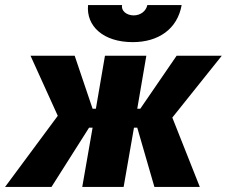

<svg xmlns="http://www.w3.org/2000/svg" viewBox="-64 -741 899 761"><path d="M-44 0H140L289 -235H303L262 0H426L467 -235H480L548 0H728L619 -275L815 -520H636L492 -310H480L516 -520H352L316 -310H303L232 -520H57L165 -282ZM462 -574C563 -574 639 -625 656 -721H520C515 -697 493 -680 466 -680C437 -680 415 -699 420 -721H285C277 -637 346 -574 462 -574Z"/></svg>

Font: Fixel Display 20240404 ExBold
Style: Italic
Weight: 800
Italic angle: -10°
Designer: AlfaBravo + MacPaw
Foundry: Kyrylo Tkachov, Marchela Mozhyna, Serhii Makarenko, Maria Weinstein, Zakhar Kryvoshyya
Version: Version 1.211;Glyphs 3.2 (3225)